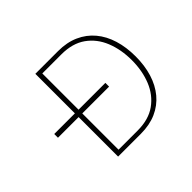

<svg xmlns="http://www.w3.org/2000/svg" viewBox="-144 -858 1066 1066"><g transform="rotate(-45 388.5 -325.0)"><path d="M477.1 -339.4H75.7V-310.1H477.1ZM700.2 -324.7Q700.2 -396.5 681.9 -456.3Q663.6 -516.1 627.4 -559.3Q591.3 -602.5 538.3 -626.2Q485.4 -649.9 416.5 -649.9H237.8V0H416.5Q485.4 0 538.3 -23.4Q591.3 -46.9 627.4 -90.3Q663.6 -133.8 681.9 -193.4Q700.2 -252.9 700.2 -324.7ZM670.4 -324.7Q670.4 -241.7 643.1 -173.8Q615.7 -106 559.6 -65.7Q503.4 -25.4 416.5 -25.4H266.6V-624H416.5Q503.4 -624 559.6 -584Q615.7 -543.9 643.1 -476.1Q670.4 -408.2 670.4 -324.7Z"/></g></svg>

Font: Estedad-FD-VF Thin
Style: Regular
Weight: 100
Designer: Amin Abedi
Version: Version 5.0